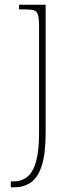

<svg xmlns="http://www.w3.org/2000/svg" viewBox="-20 -556 324 816"><path d="M26 240V215H37Q71 215 95.5 196Q120 177 133 131.5Q146 86 146 8V-442Q146 -477 141.5 -492.5Q137 -508 124.5 -512Q112 -516 86 -516H61V-536H174V8Q174 97 157.5 148Q141 199 111 219.5Q81 240 42 240Z"/></svg>

Font: Noto Serif Thai Thin
Style: Regular
Weight: 250
Version: Version 2.001